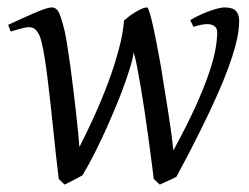

<svg xmlns="http://www.w3.org/2000/svg" viewBox="-20 -477 670 517"><path d="M624 -419.9Q624 -406.7 621.6 -389.6Q619.1 -372.6 612.5 -348.6Q606 -324.7 594.2 -292.7Q582.5 -260.7 563.7 -218.5Q544.9 -176.3 518.3 -122.6Q491.7 -68.8 455.1 -1Q450.7 1.5 445.1 4.2Q439.5 6.8 433.1 9.5Q426.8 12.2 420.9 15.1Q415 18.1 410.2 20L394 4.9Q390.6 -22.5 386.5 -54.4Q382.3 -86.4 377.7 -119.4Q373 -152.3 368.2 -184.8Q363.3 -217.3 358.4 -246.1Q353.5 -274.9 348.9 -298.3Q344.2 -321.8 339.8 -336.9Q339.4 -326.7 333.5 -305.9Q327.6 -285.2 317.9 -257.3Q308.1 -229.5 294.9 -197.3Q281.7 -165 266.6 -131.3Q251.5 -97.7 235.1 -65.2Q218.8 -32.7 202.1 -4.9Q197.8 -2.4 191.7 0.7Q185.5 3.9 178.7 7.6Q171.9 11.2 165.3 14.6Q158.7 18.1 153.8 20L138.2 4.9Q134.8 -22.5 131.1 -55.9Q127.4 -89.4 123.8 -124.8Q120.1 -160.2 116.2 -195.8Q112.3 -231.4 108.4 -263.2Q104.5 -294.9 100.3 -321Q96.2 -347.2 91.8 -363.8Q88.9 -377 84.7 -384.8Q80.6 -392.6 75.9 -397Q71.3 -401.4 66.4 -402.6Q61.5 -403.8 57.1 -403.8Q52.7 -403.8 44.9 -402.1Q37.1 -400.4 28.8 -397.9Q19.5 -395.5 8.8 -392.1L2 -410.2Q22.5 -419.4 41 -428Q59.6 -436.5 74.7 -442.9Q89.8 -449.2 101.3 -453.1Q112.8 -457 119.1 -457Q132.8 -457 139.6 -441.2Q146.5 -425.3 154.8 -390.1Q157.7 -376.5 161.6 -351.8Q165.5 -327.1 169.7 -296.9Q173.8 -266.6 177.7 -233.6Q181.6 -200.7 185.1 -170.9Q188.5 -141.1 190.7 -117.2Q192.9 -93.3 193.8 -81.1Q213.4 -119.1 233.9 -164.3Q254.4 -209.5 271.5 -255.4Q288.6 -301.3 300 -344.5Q311.5 -387.7 314 -421.9Q321.3 -428.2 329.8 -434.6Q338.4 -440.9 346.9 -445.8Q355.5 -450.7 363 -453.9Q370.6 -457 376 -457Q377.9 -457 380.9 -449Q383.8 -440.9 387.2 -427.7Q390.6 -414.6 394.3 -397.2Q397.9 -379.9 401.4 -361.8L408.2 -325.7Q411.6 -307.6 414.1 -293Q417.5 -270 422.1 -242.2Q426.8 -214.4 431.4 -185.1Q436 -155.8 440.2 -126.5Q444.3 -97.2 446.8 -71.8Q483.4 -139.2 506.6 -190.4Q529.8 -241.7 542.7 -280Q555.7 -318.4 560.3 -345Q564.9 -371.6 564.9 -390.1Q564.9 -400.4 557.9 -406.2Q550.8 -412.1 538.1 -412.1Q531.2 -412.1 521.5 -410.2Q511.7 -408.2 501 -404.8L492.2 -422.9Q508.8 -432.6 523.9 -439.2Q539.1 -445.8 551 -449.7Q563 -453.6 571.3 -455.3Q579.6 -457 583 -457Q591.3 -457 598.6 -455.8Q606 -454.6 611.6 -450.7Q617.2 -446.8 620.6 -439.5Q624 -432.1 624 -419.9Z"/></svg>

Font: Gentium Plus Viet
Style: Italic
Weight: 400
Italic angle: -8°
Designer: J. Victor Gaultney, Annie Olsen, Iska Routamaa, Becca Hirsbrunner
Foundry: SIL International
Version: Version 5.000